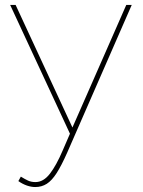

<svg xmlns="http://www.w3.org/2000/svg" viewBox="-20 -539 576 774"><path d="M122 215Q106 215 88.5 209Q71 203 54 191L64 173Q80 183 93 189Q106 195 123 195Q155 195 181 161.5Q207 128 233 67L262 0L21 -519H43L272 -25L489 -519H511L251 76Q228 128 208.5 158.5Q189 189 168.5 202Q148 215 122 215Z"/></svg>

Font: Raleway Thin
Style: Regular
Weight: 100
Designer: Matt McInerney, Pablo Impallari, Rodrigo Fuenzalida
Foundry: Matt McInerney, Pablo Impallari, Rodrigo Fuenzalida
Version: Version 4.026